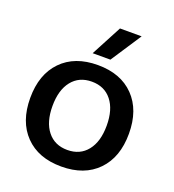

<svg xmlns="http://www.w3.org/2000/svg" viewBox="-132 -814 836 925"><g transform="rotate(20 286.0 -351.0)"><path d="M33 -250Q33 -371 100.5 -440.5Q168 -510 286 -510Q404 -510 471.5 -440.5Q539 -371 539 -250Q539 -129 471.5 -59.5Q404 10 286 10Q168 10 100.5 -59.5Q33 -129 33 -250ZM425 -250Q425 -332 388 -378.5Q351 -425 286 -425Q221 -425 184 -378.5Q147 -332 147 -250Q147 -168 184 -121.5Q221 -75 286 -75Q351 -75 388 -121.5Q425 -168 425 -250ZM325 -712H436L333 -555H242Z"/></g></svg>

Font: Sarabun SemiBold
Style: Regular
Weight: 600
Designer: Suppakit Chalermlarp | Katatrad Co.,Ltd.
Foundry: Cadson Demak Co.,Ltd.
Version: Version 1.000; ttfautohint (v1.6)